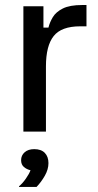

<svg xmlns="http://www.w3.org/2000/svg" viewBox="-20 -525 390 766"><path d="M73.3 0V-500H153.3V-415H173.3Q178.3 -435.8 190.8 -456.7Q203.3 -477.5 230.8 -491.2Q258.3 -505 308.3 -505H325V-420H300Q225 -420 194.2 -381.2Q163.3 -342.5 163.3 -260V0ZM55.8 220.8V218.3Q70 206.7 83.3 187.5Q96.7 168.3 101.7 154.2Q86.7 150.8 75.4 141.2Q64.2 131.7 64.2 114.2Q64.2 95 78.3 82.5Q92.5 70 116.7 70Q144.2 70 158.8 85Q173.3 100 173.3 125.8Q173.3 150.8 158.8 176.2Q144.2 201.7 125.8 220.8Z"/></svg>

Font: Familjen Grotesk GF
Style: Regular
Weight: 400
Designer: Anders Wikstroem, Jonas Baeckman, Matilda Gysing, Kristian Moeller
Foundry: Familjen STHLM AB
Version: Version 2.000; Beta; Release 4; Build 6